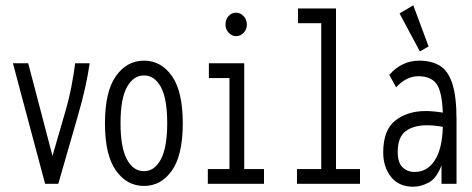

<svg xmlns="http://www.w3.org/2000/svg" viewBox="-20 -697 1790 728"><path d="M151 0 29 -457H87L179 -106L226 -268Q242 -323 251 -370Q260 -417 265 -457H320Q314 -415 303 -365Q292 -315 275 -257L201 0Z M526 8Q461 8 419.5 -50.5Q378 -109 378 -229Q378 -350 419.5 -408.5Q461 -467 526 -467Q591 -467 632 -408.5Q673 -350 673 -229Q673 -109 632 -50.5Q591 8 526 8ZM526 -48Q566 -48 590 -93Q614 -138 614 -230Q614 -323 590 -367Q566 -411 526 -411Q486 -411 461.5 -367Q437 -323 437 -230Q437 -138 461 -93Q485 -48 526 -48Z M768 0V-56H850V-401H772V-457H906V-56H981V0ZM875 -560Q859 -560 847 -573Q835 -586 835 -604Q835 -623 846.5 -636Q858 -649 875 -649Q892 -649 904 -635.5Q916 -622 916 -604Q916 -586 904 -573Q892 -560 875 -560Z M1106 0V-56H1198V-609H1110V-665H1254V-56H1345V0Z M1547 11Q1492 11 1462.5 -26.5Q1433 -64 1433 -119Q1433 -204 1479 -240Q1525 -276 1594 -276Q1622 -276 1659 -270Q1656 -350 1635 -379Q1614 -408 1566 -408Q1521 -408 1482 -366L1456 -413Q1503 -467 1570 -467Q1616 -467 1647.5 -448Q1679 -429 1695 -380Q1711 -331 1711 -243V0H1654V-70Q1635 -20 1605 -4.5Q1575 11 1547 11ZM1488 -121Q1488 -80 1506.5 -62.5Q1525 -45 1552 -45Q1600 -45 1628.5 -89Q1657 -133 1659 -216Q1644 -219 1628.5 -220.5Q1613 -222 1599 -222Q1548 -222 1518 -199.5Q1488 -177 1488 -121ZM1572 -502 1495 -646 1547 -677 1605 -521Z"/></svg>

Font: Inconsolata ExtraCondensed
Style: Regular
Weight: 400
Width: 2
Monospace: yes
Designer: Raph Levien, Cyreal, Brenton Simpson
Foundry: Raph Levien, Cyreal, Google
Version: Version 3.000; ttfautohint (v1.8.2.53-6de2)